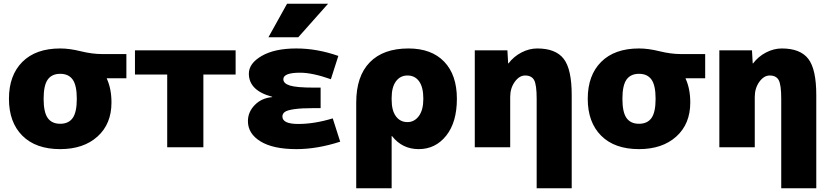

<svg xmlns="http://www.w3.org/2000/svg" viewBox="-20 -790 4457 1030"><path d="M553 -370V-368Q578 -314 578 -240Q578 -125 503 -57.5Q428 10 303 10Q172 10 100 -62Q28 -134 28 -260Q28 -386 100 -458Q172 -530 303 -530Q353 -530 413.5 -515Q474 -500 528 -500H658V-370ZM236 -157Q258 -126 303 -126Q348 -126 370 -157Q392 -188 392 -260Q392 -332 370 -363Q348 -394 303 -394Q258 -394 236 -363Q214 -332 214 -260Q214 -188 236 -157Z M1071 -390V0H877V-390H704V-520H1244V-390Z M1440 -271Q1315 -304 1315 -395Q1315 -450 1384 -490Q1453 -530 1570 -530Q1681 -530 1795 -490L1755 -365Q1656 -400 1590 -400Q1500 -400 1500 -365Q1500 -342 1535.5 -331Q1571 -320 1665 -320H1700V-210H1665Q1598 -210 1559.5 -204.5Q1521 -199 1508 -189.5Q1495 -180 1495 -165Q1495 -125 1580 -125Q1667 -125 1765 -155L1805 -30Q1682 10 1570 10Q1445 10 1377.5 -31.5Q1310 -73 1310 -140Q1310 -189 1346.5 -226.5Q1383 -264 1440 -269ZM1580 -590H1420L1520 -770H1740Z M1891 -240Q1891 -381 1963.5 -455.5Q2036 -530 2171 -530Q2295 -530 2363 -459Q2431 -388 2431 -260Q2431 -134 2373.5 -62Q2316 10 2226 10Q2138 10 2083 -60H2081V220H1891ZM2251 -260Q2251 -322 2228.5 -353.5Q2206 -385 2166 -385Q2127 -385 2104 -353.5Q2081 -322 2081 -265V-255Q2081 -197 2104 -166Q2127 -135 2166 -135Q2203 -135 2227 -167.5Q2251 -200 2251 -260Z M2708 -450Q2736 -487 2777.5 -508.5Q2819 -530 2862 -530Q2961 -530 3004 -474.5Q3047 -419 3047 -280V220H2859V-260Q2859 -335 2845.5 -360Q2832 -385 2797 -385Q2766 -385 2741.5 -351Q2717 -317 2717 -270V0H2527V-520H2702L2706 -450Z M3658 -370V-368Q3683 -314 3683 -240Q3683 -125 3608 -57.5Q3533 10 3408 10Q3277 10 3205 -62Q3133 -134 3133 -260Q3133 -386 3205 -458Q3277 -530 3408 -530Q3458 -530 3518.5 -515Q3579 -500 3633 -500H3763V-370ZM3341 -157Q3363 -126 3408 -126Q3453 -126 3475 -157Q3497 -188 3497 -260Q3497 -332 3475 -363Q3453 -394 3408 -394Q3363 -394 3341 -363Q3319 -332 3319 -260Q3319 -188 3341 -157Z M4020 -450Q4048 -487 4089.5 -508.5Q4131 -530 4174 -530Q4273 -530 4316 -474.5Q4359 -419 4359 -280V220H4171V-260Q4171 -335 4157.5 -360Q4144 -385 4109 -385Q4078 -385 4053.5 -351Q4029 -317 4029 -270V0H3839V-520H4014L4018 -450Z"/></svg>

Font: Mplus 1p Black
Style: Regular
Weight: 900
Version: Version 1.061